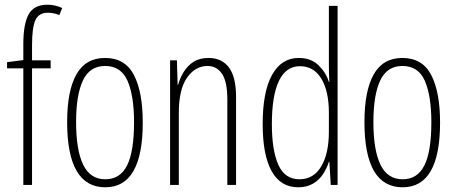

<svg xmlns="http://www.w3.org/2000/svg" viewBox="-20 -785 1934 815"><path d="M195 -495H116V0H79V-495H10V-521L79 -530V-598Q79 -683 101.5 -724Q124 -765 182 -765Q200 -765 215.5 -761Q231 -757 244 -751L232 -721Q220 -726 207.5 -728.5Q195 -731 183 -731Q145 -731 130.5 -700Q116 -669 116 -593V-529H195Z M586 -265Q586 10 427 10Q265 10 265 -267Q265 -400 304.5 -469.5Q344 -539 426 -539Q511 -539 548.5 -466.5Q586 -394 586 -265ZM303 -267Q303 -148 333 -86Q363 -24 427 -24Q490 -24 519.5 -83Q549 -142 549 -266Q549 -378 521.5 -441.5Q494 -505 426 -505Q361 -505 332 -443.5Q303 -382 303 -267Z M865 -539Q921 -539 951.5 -499Q982 -459 982 -373V0H945V-362Q945 -438 922.5 -471.5Q900 -505 861 -505Q809 -505 774 -455.5Q739 -406 739 -305V0H702V-529H731L734 -425H736Q744 -454 760 -480Q776 -506 801.5 -522.5Q827 -539 865 -539Z M1246 10Q1171 10 1133 -58.5Q1095 -127 1095 -258Q1095 -396 1135 -467.5Q1175 -539 1248 -539Q1301 -539 1333 -507Q1365 -475 1376 -437H1378Q1377 -456 1376.5 -473Q1376 -490 1376 -506V-760H1413V0H1384L1378 -98H1376Q1368 -72 1352 -47Q1336 -22 1309.5 -6Q1283 10 1246 10ZM1251 -24Q1311 -24 1343.5 -78.5Q1376 -133 1376 -226V-307Q1376 -398 1344 -451Q1312 -504 1253 -504Q1194 -504 1164 -441.5Q1134 -379 1134 -258Q1134 -147 1161.5 -85.5Q1189 -24 1251 -24Z M1848 -265Q1848 10 1689 10Q1527 10 1527 -267Q1527 -400 1566.5 -469.5Q1606 -539 1688 -539Q1773 -539 1810.5 -466.5Q1848 -394 1848 -265ZM1565 -267Q1565 -148 1595 -86Q1625 -24 1689 -24Q1752 -24 1781.5 -83Q1811 -142 1811 -266Q1811 -378 1783.5 -441.5Q1756 -505 1688 -505Q1623 -505 1594 -443.5Q1565 -382 1565 -267Z"/></svg>

Font: Noto Sans Khmer UI ExtraCondensed ExtraLight
Style: Regular
Weight: 200
Width: 2
Designer: Danh Hong and the Monotype Design Team
Foundry: Monotype Imaging Inc.
Version: Version 2.002; ttfautohint (v1.8.4.7-5d5b)